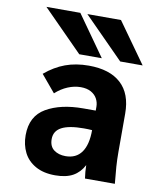

<svg xmlns="http://www.w3.org/2000/svg" viewBox="-90 -877 779 956"><g transform="rotate(10 300.0 -399.0)"><path d="M75.5 -161.5Q75.5 -258 148.2 -300.2Q221 -342.5 335.5 -342.5H398V-362Q398 -383 388 -402Q378 -421 357 -432.8Q336 -444.5 305 -444.5Q272.5 -444.5 239.5 -430.8Q206.5 -417 178 -391L106 -477Q154.5 -518 207.5 -537.5Q260.5 -557 325.5 -557Q432 -557 488.5 -505.2Q545 -453.5 545 -353V-159.5Q545 -121.5 547.5 -85Q550 -48.5 555 0H404Q399 -32.5 398.5 -67Q378.5 -28.5 344 -9.2Q309.5 10 254.5 10Q195 10 154.8 -12.8Q114.5 -35.5 95 -74.2Q75.5 -113 75.5 -161.5ZM397 -243.5Q378.5 -245 355 -245Q280.5 -245 243.5 -225.5Q206.5 -206 206.5 -165Q206.5 -128 230 -110.5Q253.5 -93 289 -93Q342 -93 369.5 -131.2Q397 -169.5 397 -243.5ZM66.5 -808.5H238L382.5 -604.5H268.5ZM273.5 -808.5H443.5L589 -604.5H475.5Z"/></g></svg>

Font: JuliaMono ExtraBold
Style: Regular
Weight: 800
Monospace: yes
Designer: cormullion
Foundry: corm
Version: Version 0.055; ttfautohint (v1.8.4)